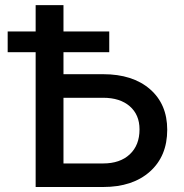

<svg xmlns="http://www.w3.org/2000/svg" viewBox="-20 -748 736 768"><path d="M233.9 -451.2H392.6Q510.7 -451.2 579.8 -391.4Q648.9 -331.5 648.9 -229Q648.9 -123.5 579.8 -61.8Q510.7 0 392.6 0H122.6V-727.5H233.9ZM233.9 -356.9V-94.2H392.6Q460 -94.2 499 -130.6Q538.1 -167 538.1 -230.5Q538.1 -289.1 499 -323Q460 -356.9 392.6 -356.9ZM10.7 -539.1V-622.1H417V-539.1Z"/></svg>

Font: Inter Medium
Style: Regular
Weight: 500
Designer: Rasmus Andersson
Foundry: rsms
Version: Version 4.001;git-9221beed3